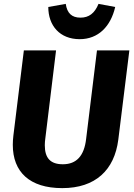

<svg xmlns="http://www.w3.org/2000/svg" viewBox="-20 -953 690 990"><path d="M480 -693 424 -236C414 -150 375 -106 304 -106C241 -106 211 -137 211 -204C211 -216 212 -228 214 -242L269 -693H103L49 -254C47 -237 46 -221 46 -206C46 -67 132 17 301 17C472 17 570 -76 590 -233L647 -693ZM391 -751C487 -751 551 -817 574 -917L488 -933C468 -884 438 -862 395 -862C350 -862 326 -885 319 -933L229 -917C229 -821 288 -751 391 -751Z"/></svg>

Font: Fira Sans OT
Style: Bold Italic
Weight: 700
Italic angle: -8°
Designer: Carrois Corporate & Edenspiekermann
Foundry: Carrois Corporate GbR & Edenspiekermann AG
Version: Version 2.001